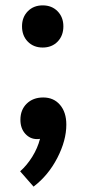

<svg xmlns="http://www.w3.org/2000/svg" viewBox="-20 -509 318 715"><path d="M62 -411Q62 -445 83.5 -467Q105 -489 139 -489Q173 -489 194.5 -467Q216 -445 216 -411Q216 -376 194.5 -354Q173 -332 139 -332Q105 -332 83.5 -354Q62 -376 62 -411ZM227 -45Q227 14 193.5 79Q160 144 105 186L55 129Q80 107 100 75Q120 43 129 8Q125 9 118 9Q92 9 74 -11Q56 -31 56 -63Q56 -100 79.5 -123Q103 -146 141 -146Q180 -146 203.5 -118.5Q227 -91 227 -45Z"/></svg>

Font: Sarabun SemiBold
Style: Regular
Weight: 600
Designer: Suppakit Chalermlarp | Katatrad Co.,Ltd.
Foundry: Cadson Demak Co.,Ltd.
Version: Version 1.000; ttfautohint (v1.6)